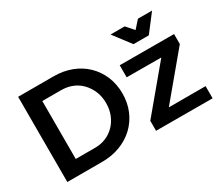

<svg xmlns="http://www.w3.org/2000/svg" viewBox="-128 -1060 1571 1366"><g transform="rotate(-30 657.0 -377.0)"><path d="M377 -700Q457 -700 523.5 -674.5Q590 -649 638.5 -602Q687 -555 714 -491Q741 -427 741 -350Q741 -274 714 -210Q687 -146 638 -99Q589 -52 521 -26Q453 0 373 0H86V-700ZM380 -112Q428 -112 469 -129.5Q510 -147 540.5 -178.5Q571 -210 588.5 -253.5Q606 -297 606 -349Q606 -402 588 -445.5Q570 -489 539 -521.5Q508 -554 466 -571Q424 -588 374 -588H220V-112ZM824 -533 1270 -532V-450L977 -99H1279V1L815 0V-82L1108 -433L824 -434ZM1110 -614H984L877 -755H993L1084 -652H1010L1102 -755H1218Z"/></g></svg>

Font: Alexandria Medium
Style: Regular
Weight: 500
Designer: Mohamed Gaber
Foundry: Kief Type Foundry
Version: Version 5.100